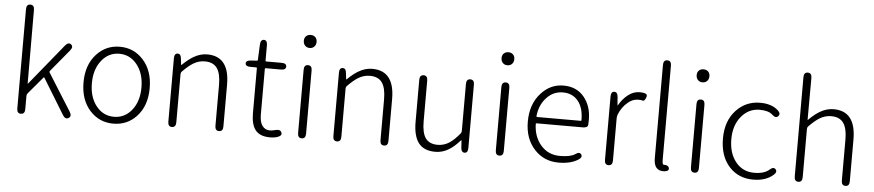

<svg xmlns="http://www.w3.org/2000/svg" viewBox="-45 -1088 6341 1393"><g transform="rotate(5 3125.5 -391.0)"><path d="M129 0Q100 0 100 -36V-759Q100 -795 129 -795Q158 -795 158 -759L159 -224Q159 -219 162 -223L405 -521Q428 -549 448 -533Q468 -517 445 -489L312 -328Q307 -322 311 -316L481 -45Q500 -14 477 0Q454 14 435 -16L276 -276Q273 -280 270 -276L166 -153Q158 -144 158 -132V-36Q158 0 129 0Z M634 -60Q562 -138 562 -266.5Q562 -395 634 -473Q702 -547 803 -547Q904 -547 972 -473Q1044 -395 1044 -266.5Q1044 -138 972 -60Q904 13 803 13Q702 13 634 -60ZM673.5 -101Q724 -37 803 -37Q882 -37 933 -101Q984 -165 984 -266Q984 -367 933 -431.5Q882 -496 803.5 -496Q725 -496 674 -431.5Q623 -367 623 -266Q623 -165 673.5 -101Z M1229 0Q1200 0 1200 -36V-498Q1200 -533 1224 -534Q1248 -535 1251 -500L1256 -457Q1256 -452 1260 -455Q1304 -498 1341 -519Q1389 -547 1439 -547Q1601 -547 1601 -341V-36Q1601 0 1572 0Q1543 0 1543 -36V-333Q1543 -417 1515 -456Q1487 -495 1426 -495Q1382 -495 1342 -471Q1308 -450 1266 -407Q1258 -399 1258 -387V-36Q1258 0 1229 0Z M1943 13Q1868 13 1835 -32Q1806 -72 1806 -152V-479Q1806 -484 1801 -484H1759Q1723 -484 1722 -506Q1722 -528 1757 -530L1802 -533Q1808 -533 1808 -539L1813 -652Q1815 -688 1840 -688Q1864 -687 1864 -651V-538Q1864 -533 1869 -533H1981Q2017 -533 2017 -509Q2017 -484 1981 -484H1869Q1864 -484 1864 -479V-148Q1864 -93 1882 -67Q1903 -37 1937 -37Q1953 -37 1969 -41L1982 -44Q2015 -52 2024 -29Q2033 -7 1999 5Q1976 13 1943 13Z M2174 0Q2145 0 2145 -36V-497Q2145 -533 2174 -533Q2203 -533 2203 -497V-36Q2203 0 2174 0ZM2174.5 -658Q2154 -658 2141 -671.5Q2128 -685 2128 -706.5Q2128 -728 2141 -740.5Q2154 -753 2174.5 -753Q2195 -753 2208 -740.5Q2221 -728 2221 -706.5Q2221 -685 2208 -671.5Q2195 -658 2174.5 -658Z M2431 0Q2402 0 2402 -36V-498Q2402 -533 2426 -534Q2450 -535 2453 -500L2458 -457Q2458 -452 2462 -455Q2506 -498 2543 -519Q2591 -547 2641 -547Q2803 -547 2803 -341V-36Q2803 0 2774 0Q2745 0 2745 -36V-333Q2745 -417 2717 -456Q2689 -495 2628 -495Q2584 -495 2544 -471Q2510 -450 2468 -407Q2460 -399 2460 -387V-36Q2460 0 2431 0Z M3148 13Q3065 13 3026 -37.5Q2987 -88 2987 -192V-497Q2987 -533 3016 -533Q3045 -533 3045 -497V-199Q3045 -116 3072.5 -77.5Q3100 -39 3161 -39Q3206 -39 3245 -64Q3280 -87 3319 -134Q3327 -143 3327 -155V-497Q3327 -533 3356 -533Q3385 -533 3385 -497V-36Q3385 0 3361 1Q3336 1 3334 -34L3331 -83Q3331 -88 3329.5 -88Q3328 -88 3321 -80Q3285 -39 3246 -15Q3200 13 3148 13Z M3614 0Q3585 0 3585 -36V-497Q3585 -533 3614 -533Q3643 -533 3643 -497V-36Q3643 0 3614 0ZM3614.5 -658Q3594 -658 3581 -671.5Q3568 -685 3568 -706.5Q3568 -728 3581 -740.5Q3594 -753 3614.5 -753Q3635 -753 3648 -740.5Q3661 -728 3661 -706.5Q3661 -685 3648 -671.5Q3635 -658 3614.5 -658Z M4046 13Q3940 13 3871 -61Q3798 -138 3798 -264.5Q3798 -391 3870 -471Q3938 -547 4033.5 -547Q4129 -547 4183.5 -481.5Q4238 -416 4238 -318Q4238 -299 4237 -280Q4235 -257 4200 -257H3862Q3857 -257 3857 -252Q3859 -159 3912.5 -97.5Q3966 -36 4052 -36Q4128 -36 4162 -59Q4191 -80 4205 -60Q4218 -40 4187 -21Q4133 13 4046 13ZM3857 -308Q3857 -303 3862 -303H4180Q4185 -303 4185 -308Q4185 -398 4144.5 -447.5Q4104 -497 4034.5 -497Q3965 -497 3917 -446Q3865 -392 3857 -308Z M4409 0Q4380 0 4380 -36V-497Q4380 -533 4404 -534Q4428 -535 4431 -500L4436 -439Q4436 -434 4438 -438Q4465 -486 4504 -516.5Q4543 -547 4588 -547Q4619 -547 4633.5 -539.5Q4648 -532 4637 -508Q4626 -484 4616.5 -488Q4607 -492 4581 -492Q4542 -492 4507 -462Q4465 -427 4443 -372Q4438 -358 4438 -343V-36Q4438 0 4409 0Z M4739 -79V-759Q4739 -795 4768 -795Q4797 -795 4797 -759V-73Q4797 -37 4808 -38Q4842 -39 4847 -16Q4851 6 4814 9Q4739 13 4739 -79Z M5035 0Q5006 0 5006 -36V-497Q5006 -533 5035 -533Q5064 -533 5064 -497V-36Q5064 0 5035 0ZM5035.5 -658Q5015 -658 5002 -671.5Q4989 -685 4989 -706.5Q4989 -728 5002 -740.5Q5015 -753 5035.5 -753Q5056 -753 5069 -740.5Q5082 -728 5082 -706.5Q5082 -685 5069 -671.5Q5056 -658 5035.5 -658Z M5463 13Q5356 13 5289 -60Q5219 -136 5219 -265.5Q5219 -395 5293 -473Q5363 -547 5466 -547Q5549 -547 5596 -505Q5623 -481 5605 -462Q5588 -443 5561 -468Q5532 -496 5467 -496Q5387 -496 5333.5 -431.5Q5280 -367 5280 -265.5Q5280 -164 5331 -100.5Q5382 -37 5466 -37Q5539 -37 5576 -70Q5603 -94 5619 -76Q5635 -57 5608 -34Q5553 13 5463 13Z M5791 0Q5762 0 5762 -36V-759Q5762 -795 5791 -795Q5820 -795 5820 -759L5819 -456Q5819 -451 5823 -455Q5865 -497 5903 -519Q5951 -547 6001 -547Q6163 -547 6163 -341V-36Q6163 0 6134 0Q6105 0 6105 -36V-333Q6105 -417 6077 -456Q6049 -495 5988 -495Q5944 -495 5904 -471Q5870 -450 5828 -407Q5820 -399 5820 -387V-36Q5820 0 5791 0Z"/></g></svg>

Font: Resource Han Rounded JP Light
Style: Regular
Weight: 300
Designer: Cyano Hao (round all glyphs); Ryoko NISHIZUKA 西塚涼子 (kana, bopomofo & ideographs); Paul D. Hunt (Latin, Greek & Cyrillic)
Foundry: Cyano Hao
Version: 0.990